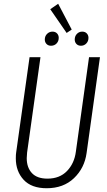

<svg xmlns="http://www.w3.org/2000/svg" viewBox="-20 -989 570 1020"><path d="M440 -176Q429 -96 373 -42.5Q317 11 228 11Q147 11 105.5 -34Q64 -79 64 -148Q64 -169 66 -180L137 -685H195L124 -179Q122 -159 122 -149Q122 -99 149.5 -69.5Q177 -40 232 -40Q297 -40 336 -80.5Q375 -121 383 -183L453 -685H511ZM289 -969 361 -832 334 -814 247 -940ZM218 -779Q218 -797 230 -809Q242 -821 259 -821Q274 -821 283 -811.5Q292 -802 292 -788Q292 -770 280.5 -758Q269 -746 251 -746Q236 -746 227 -755.5Q218 -765 218 -779ZM377 -779Q377 -797 388.5 -809Q400 -821 417 -821Q432 -821 441 -811.5Q450 -802 450 -788Q450 -770 438.5 -758Q427 -746 410 -746Q395 -746 386 -755.5Q377 -765 377 -779Z"/></svg>

Font: Fira Sans Extra Condensed Light
Style: Italic
Weight: 300
Width: 3
Italic angle: -8°
Designer: Carrois Corporate & Edenspiekermann AG
Foundry: Carrois Corporate GbR & Edenspiekermann AG
Version: Version 4.203